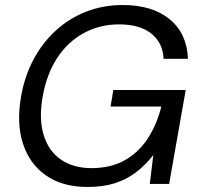

<svg xmlns="http://www.w3.org/2000/svg" viewBox="-20 -732 801 764"><path d="M328 12Q229 12 163.5 -33.5Q98 -79 71.5 -160Q45 -241 64 -349Q78 -429 113.5 -495.5Q149 -562 202 -610.5Q255 -659 322.5 -685.5Q390 -712 468 -712Q586 -712 655 -655.5Q724 -599 728 -498H631Q628 -561 582.5 -598Q537 -635 454 -635Q377 -635 313.5 -600.5Q250 -566 208 -502Q166 -438 150 -349Q134 -260 153.5 -195.5Q173 -131 222.5 -97Q272 -63 344 -63Q419 -63 474 -93Q529 -123 566 -178Q603 -233 622 -308H420L431 -374H719L653 0H576L590 -115Q558 -74 520 -45.5Q482 -17 435.5 -2.5Q389 12 328 12Z"/></svg>

Font: DM Sans 9pt
Style: Italic
Weight: 400
Italic angle: -10°
Designer: Colophon Foundry, Jonny Pinhorn
Foundry: Colophon Foundry
Version: Version 4.004